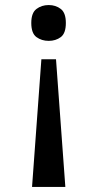

<svg xmlns="http://www.w3.org/2000/svg" viewBox="-20 -561 386 761"><path d="M202 -326 239 180H107L144 -326ZM173 -541Q201 -541 221 -525.5Q241 -510 241 -470Q241 -429 221 -414Q201 -399 173 -399Q145 -399 124.5 -414Q104 -429 104 -470Q104 -510 124.5 -525.5Q145 -541 173 -541Z"/></svg>

Font: Noto Serif Toto Medium
Style: Regular
Weight: 500
Designer: Monotype Design Team
Foundry: Monotype Imaging Inc.
Version: Version 2.001; ttfautohint (v1.8.4.7-5d5b)